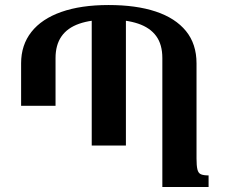

<svg xmlns="http://www.w3.org/2000/svg" viewBox="-20 -744 902 764"><path d="M762 -113Q762 -85 765.5 -70Q769 -55 779.5 -50.5Q790 -46 810 -46V0H626V-513Q626 -567 601.5 -600.5Q577 -634 529.5 -650Q482 -666 413 -666Q342 -666 295 -649.5Q248 -633 224.5 -599Q201 -565 201 -513V-323H64V-492Q64 -565 105 -617Q146 -669 224 -696.5Q302 -724 412 -724Q522 -724 600 -698Q678 -672 720 -620.5Q762 -569 762 -492ZM345 -676H481V-165H345Z"/></svg>

Font: Noto Serif Armenian SemiBold
Style: Regular
Weight: 600
Version: Version 2.007